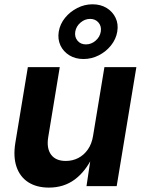

<svg xmlns="http://www.w3.org/2000/svg" viewBox="-20 -854 663 881"><path d="M204.4 6.8Q148.2 6.8 109.9 -17.7Q71.7 -42.3 55.8 -88.5Q40 -134.6 50.4 -198.7L107.8 -545.9H254.2L201.2 -224.2Q193 -173.6 214.3 -144.5Q235.5 -115.5 282 -115.5Q312.9 -115.5 339 -128.9Q365 -142.3 383 -167.9Q401 -193.5 406.9 -229.8L459.1 -545.9H605.7L515.4 0H376.9L397.3 -136.3H405.8Q373 -67.5 322.9 -30.3Q272.9 6.8 204.4 6.8ZM363 -583.2Q326.1 -583.2 298.4 -600.1Q270.7 -617.1 257.3 -645.7Q244 -674.4 249.6 -708.9Q255.5 -743.9 278.4 -772.1Q301.3 -800.4 334.6 -817.3Q368 -834.3 404.6 -834.3Q441.8 -834.3 469.4 -817.3Q496.9 -800.4 510.4 -772.1Q523.9 -743.9 518.1 -708.9Q512.4 -674.5 489.5 -645.8Q466.6 -617.1 433.4 -600.2Q400.3 -583.2 363 -583.2ZM374.3 -650.3Q398.9 -650.3 418.7 -667.4Q438.6 -684.6 442.5 -709.1Q446.4 -733.7 431.9 -750.5Q417.5 -767.3 393.6 -767.3Q369.3 -767.3 349.5 -750.4Q329.6 -733.5 325.4 -709.1Q321.3 -684.8 335.5 -667.5Q349.6 -650.3 374.3 -650.3Z"/></svg>

Font: Inter
Style: Italic
Weight: 400
Italic angle: -9.3988°
Designer: Rasmus Andersson
Foundry: rsms
Version: Version 4.001;git-66647c0bb